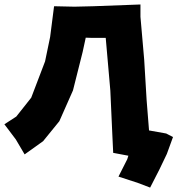

<svg xmlns="http://www.w3.org/2000/svg" viewBox="-42 -682 789 853"><path d="M696.3 -88.9 620.1 -102.5 609.4 -237.3 598.6 -417 582 -607.4V-662.1L372.1 -654.3L289.1 -652.3L198.2 -654.3L180.7 -517.6L158.2 -409.2L96.7 -248L30.3 -164.1L-22.5 -129.9L28.3 -62.5L67.4 3.9L149.4 -54.7L221.7 -143.6L282.2 -280.3L325.2 -451.2L338.9 -514.6L367.2 -513.7H427.7L448.2 -279.3L457 -85L460.9 -2.9L528.3 9.8L523.4 25.4L484.4 102.5L571.3 130.9L625 151.4L666 71.3L699.2 2L726.6 -73.2Z"/></svg>

Font: MaokenAssortedSans-TC
Style: Regular
Weight: 500
Version: Version 0.83